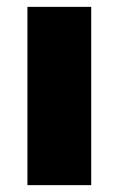

<svg xmlns="http://www.w3.org/2000/svg" viewBox="-20 -490 346 560"><path d="M60 -470H246V50H60Z"/></svg>

Font: OA Gothic ExtraBold
Style: Regular
Weight: 800
Designer: Choi Chi-young, Lee Jaesang, Lee Juhyun, Han Dohee
Foundry: DDUNGSANG CORP.
Version: Version 1.000;Build 20210203